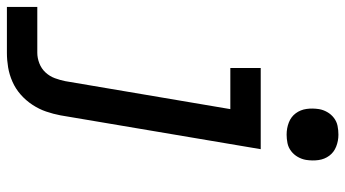

<svg xmlns="http://www.w3.org/2000/svg" viewBox="-258 -553 1000 556"><g transform="rotate(90 242.0 -275.0)"><path d="M-16 205V117H117Q132 117 147.5 111Q163 105 174 93Q185 81 190.5 66Q196 51 199 36L280 -442H161V-530H396L298 50Q294 71 287 91.5Q280 112 267.5 131Q255 150 238 165Q221 180 200.5 189Q180 198 159 201.5Q138 205 117 205ZM354 -605Q335 -605 318.5 -611.5Q302 -618 292 -631.5Q282 -645 279.5 -662.5Q277 -680 280 -699Q282 -711 288.5 -722.5Q295 -734 305.5 -742Q316 -750 328.5 -752.5Q341 -755 354 -755Q372 -755 388.5 -748.5Q405 -742 415 -728.5Q425 -715 427.5 -697.5Q430 -680 427 -661Q425 -649 418.5 -637.5Q412 -626 401.5 -618Q391 -610 378.5 -607.5Q366 -605 354 -605Z"/></g></svg>

Font: iosevka_custom_sans_ss08 SmBd
Style: Italic
Weight: 600
Italic angle: -10°
Designer: Belleve Invis
Foundry: Belleve Invis
Version: Version 10.3.0; ttfautohint (v1.8.3)